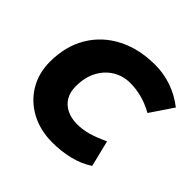

<svg xmlns="http://www.w3.org/2000/svg" viewBox="-170 -851 1034 1034"><g transform="rotate(45 347.5 -334.0)"><path d="M358 10Q265 10 193.5 -28.5Q122 -67 81.5 -134.5Q41 -202 41 -288Q41 -407 93 -494.5Q145 -582 238.5 -630Q332 -678 454 -678Q519 -678 580 -657Q641 -636 695 -594L608 -465Q561 -491 516.5 -502.5Q472 -514 430 -514Q374 -514 329.5 -487Q285 -460 259 -411Q233 -362 233 -294Q233 -249 251.5 -218Q270 -187 304 -170.5Q338 -154 382 -154Q424 -154 465 -165.5Q506 -177 562 -203L599 -53Q547 -19 485 -4.5Q423 10 358 10Z"/></g></svg>

Font: Gantari Black
Style: Italic
Weight: 900
Italic angle: -10°
Version: Version 1.000